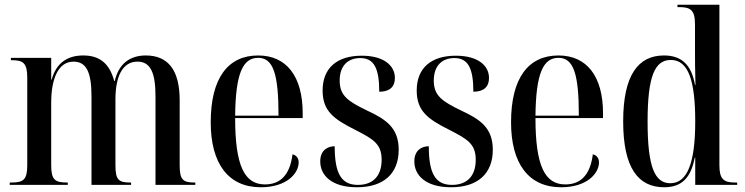

<svg xmlns="http://www.w3.org/2000/svg" viewBox="-20 -780 3145 810"><path d="M21 0H266V-10H263C212 -10 196 -21 196 -83V-347C196 -448 226 -520 290 -520C344 -520 366 -476 366 -374V0H533V-10H530C480 -10 467 -21 467 -84V-361C467 -454 495 -520 560 -520C615 -520 636 -473 636 -374V0H804V-10H801C752 -10 738 -21 738 -83V-357C738 -486 688 -546 595 -546C529 -546 481 -512 464 -438H462C441 -516 397 -546 331 -546C264 -546 217 -514 198 -444H196V-536H26V-526H30C78 -526 95 -514 95 -452V-83C95 -21 78 -10 28 -10H21Z M1080 10C1190 10 1240 -49 1240 -95C1240 -112 1231 -125 1214 -129C1203 -40 1161 -2 1098 -2C1012 -2 972 -79 972 -282H1257V-302C1257 -459 1188 -546 1069 -546C942 -546 869 -451 869 -264C869 -90 943 10 1080 10ZM1155 -292H972C974 -469 1004 -536 1069 -536C1133 -536 1155 -468 1155 -292Z M1486 10C1600 10 1662 -49 1662 -148C1662 -240 1610 -276 1528 -314C1450 -352 1413 -375 1413 -440C1413 -504 1449 -535 1500 -535C1556 -535 1580 -495 1580 -393C1624 -393 1646 -414 1646 -451C1646 -503 1600 -545 1506 -545C1404 -545 1341 -495 1341 -398C1341 -311 1389 -277 1479 -232C1555 -193 1590 -173 1590 -106C1590 -35 1551 0 1490 0C1419 0 1392 -49 1392 -163C1363 -163 1331 -147 1331 -99C1331 -41 1378 10 1486 10Z M1883 10C1997 10 2059 -49 2059 -148C2059 -240 2007 -276 1925 -314C1847 -352 1810 -375 1810 -440C1810 -504 1846 -535 1897 -535C1953 -535 1977 -495 1977 -393C2021 -393 2043 -414 2043 -451C2043 -503 1997 -545 1903 -545C1801 -545 1738 -495 1738 -398C1738 -311 1786 -277 1876 -232C1952 -193 1987 -173 1987 -106C1987 -35 1948 0 1887 0C1816 0 1789 -49 1789 -163C1760 -163 1728 -147 1728 -99C1728 -41 1775 10 1883 10Z M2347 10C2457 10 2507 -49 2507 -95C2507 -112 2498 -125 2481 -129C2470 -40 2428 -2 2365 -2C2279 -2 2239 -79 2239 -282H2524V-302C2524 -459 2455 -546 2336 -546C2209 -546 2136 -451 2136 -264C2136 -90 2210 10 2347 10ZM2422 -292H2239C2241 -469 2271 -536 2336 -536C2400 -536 2422 -468 2422 -292Z M2782 10C2857 10 2895 -31 2911 -115H2913V0H3090V-10H3081C3033 -10 3015 -24 3015 -83V-760H2838V-750H2844C2891 -750 2912 -740 2912 -678V-571C2912 -534 2912 -487 2914 -422H2912C2897 -507 2855 -546 2781 -546C2673 -546 2609 -464 2609 -268C2609 -72 2672 10 2782 10ZM2808 -7C2742 -7 2712 -76 2712 -267C2712 -460 2743 -527 2810 -527C2885 -527 2913 -438 2913 -267C2913 -94 2880 -7 2808 -7Z"/></svg>

Font: Noto Serif Display Condensed Medium
Style: Regular
Weight: 500
Width: 3
Designer: Monotype Design Team
Foundry: Monotype Imaging Inc.
Version: Version 2.009